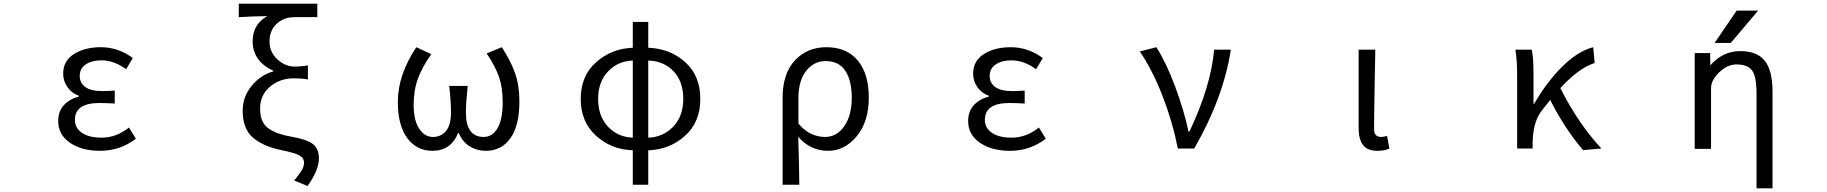

<svg xmlns="http://www.w3.org/2000/svg" viewBox="-20 -816 10040 1055"><path d="M530.3 12.7Q428.7 12.7 364.3 -31.7Q299.8 -76.2 299.8 -150.4Q299.8 -205.1 331.5 -238.8Q363.3 -272.5 413.1 -285.2V-290Q373 -304.7 350.1 -337.9Q327.1 -371.1 327.1 -411.1Q327.1 -481.4 386.2 -519Q445.3 -556.6 534.2 -556.6Q628.9 -556.6 710 -497.1L672.9 -435.5Q607.4 -484.4 537.1 -484.4Q484.4 -484.4 451.2 -461.9Q418 -439.5 418 -399.4Q418 -360.4 448.7 -337.9Q479.5 -315.4 543 -315.4Q571.3 -315.4 610.4 -318.4V-247.1Q563.5 -250 526.4 -250Q391.6 -250 391.6 -157.2Q391.6 -112.3 430.7 -85.9Q469.7 -59.6 539.1 -59.6Q619.1 -59.6 688.5 -115.2L726.6 -53.7Q639.6 12.7 530.3 12.7Z M1669.9 206.1 1596.7 175.8Q1628.9 135.7 1639.6 117.2Q1650.4 98.6 1650.4 77.1Q1650.4 51.8 1624.5 37.6Q1598.6 23.4 1525.4 8.8Q1425.8 -11.7 1369.6 -60.1Q1313.5 -108.4 1313.5 -207Q1313.5 -284.2 1362.3 -343.8Q1411.1 -403.3 1481.4 -423.8V-427.7Q1429.7 -450.2 1398.9 -491.2Q1368.2 -532.2 1368.2 -589.8Q1368.2 -682.6 1449.2 -727.5Q1370.1 -726.6 1292 -721.7V-795.9H1723.6V-721.7H1596.7Q1540 -721.7 1500.5 -685.5Q1460.9 -649.4 1460.9 -587.9Q1460.9 -530.3 1503.9 -490.2Q1546.9 -450.2 1598.6 -450.2Q1637.7 -450.2 1671.9 -457V-379.9Q1636.7 -385.7 1593.8 -385.7Q1519.5 -385.7 1464.4 -340.3Q1409.2 -294.9 1409.2 -218.8Q1409.2 -179.7 1421.4 -151.9Q1433.6 -124 1459.5 -107.4Q1485.4 -90.8 1513.2 -81.5Q1541 -72.3 1583 -64.5Q1667 -49.8 1699.7 -24.4Q1732.4 1 1732.4 55.7Q1732.4 118.2 1669.9 206.1Z M2355.5 12.7Q2270.5 12.7 2218.3 -56.6Q2166 -126 2166 -255.9Q2166 -404.3 2267.6 -556.6L2349.6 -518.6Q2299.8 -447.3 2276.4 -383.8Q2252.9 -320.3 2252.9 -239.3Q2252.9 -156.2 2282.7 -109.9Q2312.5 -63.5 2359.4 -63.5Q2402.3 -63.5 2430.2 -95.7Q2458 -127.9 2458 -198.2Q2458 -261.7 2448.2 -343.8H2549.8Q2540 -248 2540 -198.2Q2540 -63.5 2637.7 -63.5Q2685.5 -63.5 2713.9 -111.8Q2742.2 -160.2 2742.2 -253.9Q2742.2 -335 2722.2 -392.6Q2702.1 -450.2 2654.3 -522.5L2737.3 -556.6Q2785.2 -484.4 2809.6 -415.5Q2834 -346.7 2834 -258.8Q2834 -126 2784.7 -56.6Q2735.4 12.7 2649.4 12.7Q2600.6 12.7 2561 -11.7Q2521.5 -36.1 2501 -85H2497.1Q2458 12.7 2355.5 12.7Z M3542 -483.4V-59.6Q3624 -62.5 3679.2 -120.1Q3734.4 -177.7 3734.4 -272.5Q3734.4 -368.2 3681.2 -424.3Q3627.9 -480.5 3542 -483.4ZM3457 -59.6V-483.4Q3375 -480.5 3320.8 -423.3Q3266.6 -366.2 3266.6 -272.5Q3266.6 -177.7 3320.8 -120.1Q3375 -62.5 3457 -59.6ZM3542 -695.3V-553.7Q3663.1 -548.8 3745.6 -474.1Q3828.1 -399.4 3828.1 -272.5Q3828.1 -145.5 3744.1 -69.8Q3660.2 5.9 3542 9.8V199.2H3457V9.8Q3338.9 5.9 3254.9 -70.3Q3170.9 -146.5 3170.9 -272.5Q3170.9 -398.4 3254.9 -473.6Q3338.9 -548.8 3457 -553.7V-695.3Z M4280.3 199.2V-278.3Q4280.3 -412.1 4348.1 -484.4Q4416 -556.6 4520.5 -556.6Q4632.8 -556.6 4693.4 -483.4Q4753.9 -410.2 4753.9 -280.3Q4753.9 -147.5 4687.5 -67.4Q4621.1 12.7 4530.3 12.7Q4432.6 12.7 4366.2 -64.5Q4371.1 95.7 4372.1 199.2ZM4514.6 -63.5Q4577.1 -63.5 4618.7 -122.1Q4660.2 -180.7 4660.2 -279.3Q4660.2 -373 4625 -426.8Q4589.8 -480.5 4516.6 -480.5Q4453.1 -480.5 4410.2 -427.2Q4367.2 -374 4367.2 -276.4V-136.7Q4428.7 -63.5 4514.6 -63.5Z M5530.3 12.7Q5428.7 12.7 5364.3 -31.7Q5299.8 -76.2 5299.8 -150.4Q5299.8 -205.1 5331.5 -238.8Q5363.3 -272.5 5413.1 -285.2V-290Q5373 -304.7 5350.1 -337.9Q5327.1 -371.1 5327.1 -411.1Q5327.1 -481.4 5386.2 -519Q5445.3 -556.6 5534.2 -556.6Q5628.9 -556.6 5710 -497.1L5672.9 -435.5Q5607.4 -484.4 5537.1 -484.4Q5484.4 -484.4 5451.2 -461.9Q5418 -439.5 5418 -399.4Q5418 -360.4 5448.7 -337.9Q5479.5 -315.4 5543 -315.4Q5571.3 -315.4 5610.4 -318.4V-247.1Q5563.5 -250 5526.4 -250Q5391.6 -250 5391.6 -157.2Q5391.6 -112.3 5430.7 -85.9Q5469.7 -59.6 5539.1 -59.6Q5619.1 -59.6 5688.5 -115.2L5726.6 -53.7Q5639.6 12.7 5530.3 12.7Z M6542 0H6452.1Q6421.9 -150.4 6367.2 -290.5Q6312.5 -430.7 6243.2 -533.2L6334 -556.6Q6387.7 -472.7 6437 -340.8Q6486.3 -209 6510.7 -92.8H6515.6Q6633.8 -341.8 6651.4 -543H6743.2Q6702.1 -277.3 6542 0Z M7548.8 12.7Q7494.1 12.7 7469.7 -19Q7445.3 -50.8 7445.3 -113.3V-543H7537.1Q7536.1 -501 7533.2 -341.8Q7530.3 -182.6 7530.3 -106.4Q7530.3 -63.5 7568.4 -63.5Q7584 -63.5 7601.6 -69.3L7614.3 0Q7588.9 12.7 7548.8 12.7Z M8779.3 0 8678.7 8.8Q8579.1 -107.4 8498 -266.6Q8496.1 -263.7 8476.1 -239.3Q8456.1 -214.8 8446.3 -200.2Q8403.3 -142.6 8401.4 -28.3V0H8316.4V-393.6Q8316.4 -490.2 8306.6 -543H8396.5Q8406.2 -501 8406.2 -416V-246.1H8410.2Q8478.5 -365.2 8564.5 -450.2Q8650.4 -535.2 8734.4 -556.6L8742.2 -469.7Q8655.3 -442.4 8553.7 -332Q8651.4 -137.7 8779.3 0Z M9522.5 -757.8H9640.6L9490.2 -580.1H9401.4ZM9542 -535.2Q9634.8 -535.2 9677.2 -481.9Q9719.7 -428.7 9719.7 -310.5V218.8H9631.8V-300.8Q9631.8 -395.5 9607.4 -428.7Q9583 -461.9 9522.5 -461.9Q9471.7 -461.9 9426.8 -418.9Q9381.8 -376 9381.8 -330.1V2H9292V-524.4H9377L9377.9 -457Q9446.3 -535.2 9542 -535.2Z"/></svg>

Font: Gen Shin Gothic Monospace Regular
Style: Regular
Weight: 400
Designer: [Source Han Sans]
Ryoko NISHIZUKA  (kana & ideographs); Paul D. Hunt (Latin, Greek & Cyrillic); Wenlong ZHANG  (bopomofo
Version: Version 1.002.20150607